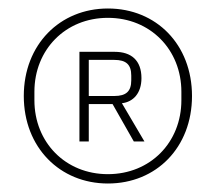

<svg xmlns="http://www.w3.org/2000/svg" viewBox="-20 -730 508 452"><path d="M234 -298C348 -298 432 -383 432 -504C432 -625 348 -710 234 -710C121 -710 36 -625 36 -504C36 -383 121 -298 234 -298ZM234 -320C134 -320 61 -395 61 -494V-514C61 -613 134 -688 234 -688C334 -688 407 -613 407 -514V-494C407 -395 334 -320 234 -320ZM189 -485H245L295 -397H320L267 -487C294 -490 313 -511 313 -546C313 -588 289 -608 250 -608H167V-397H189ZM189 -504V-589H249C277 -589 289 -578 289 -552V-541C289 -515 277 -504 249 -504Z"/></svg>

Font: IBM Plex Thai Looped ExtraLight
Style: Regular
Weight: 200
Designer: Mike Abbink, Paul van der Laan, Pieter van Rosmalen, Ben Mitchell, Mark Frömberg
Foundry: Bold Monday
Version: Version 1.0